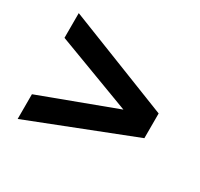

<svg xmlns="http://www.w3.org/2000/svg" viewBox="-108 -673 770 740"><g transform="rotate(30 277.0 -303.5)"><path d="M507 -248 47 -68V-178L382 -303L47 -429V-539L507 -358Z"/></g></svg>

Font: Georama SemiExpanded SemiBold
Style: Regular
Weight: 600
Width: 6
Designer: Jean-Baptiste Levee
Foundry: Production Type
Version: Version 1.001